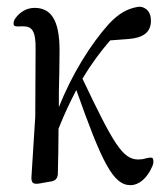

<svg xmlns="http://www.w3.org/2000/svg" viewBox="-20 -540 481 561"><path d="M76 -6C79 -3 86 -2 96 -4L130 -10C142 -12 148 -19 149 -31C150 -76 151 -119 151 -164C171 -214 185 -242 203 -277C277 -68 310 1 361 1C386 1 410 -19 425 -54C429 -63 429 -69 427 -76C425 -81 418 -80 405 -77C399 -75 392 -74 384 -74C338 -74 311 -121 221 -310C249 -357 276 -392 302 -422L355 -426C397 -429 421 -445 421 -479C421 -498 414 -510 403 -516C395 -521 387 -521 378 -519C353 -514 328 -502 298 -470C245 -411 190 -323 152 -227V-271C153 -313 154 -355 154 -393C154 -483 128 -517 81 -517C57 -517 38 -504 26 -488C20 -480 19 -474 20 -468C21 -463 28 -462 41 -463C44 -463 46 -463 49 -463C74 -463 85 -448 84 -395L83 -199L72 -25C71 -15 73 -9 76 -6Z"/></svg>

Font: 寒蝉锦书宋 CompactLight
Style: Bold
Weight: 400
Width: 4
Designer: 寒蝉锦书宋{Warren} 思源宋体{Ryoko NISHIZUKA 西塚涼子 (kana & ideographs); Frank Grießhammer (Latin, Greek & Cyrillic); Wenlong ZHANG 
Foundry: Adobe & ChillType
Version: Version 2.000;Glyphs 3.1.1 (3135)